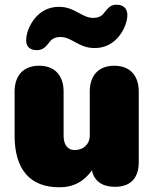

<svg xmlns="http://www.w3.org/2000/svg" viewBox="-20 -783 653 815"><path d="M232 12C293 12 338 -14 370 -60C380 -14 414 10 468 10C534 10 569 -27 569 -95V-394C569 -462 532 -504 465 -504C398 -504 361 -462 361 -394V-207C361 -171 334 -146 297 -146C265 -146 250 -171 250 -207V-394C250 -462 213 -504 146 -504C79 -504 42 -462 42 -394V-207C42 -63 108 12 232 12ZM133 -570C167 -568 180 -593 192 -607C203 -620 218 -626 236 -626C286 -626 313 -579 382 -579C472 -579 514 -661 520 -708C524 -739 511 -762 477 -763C450 -764 439 -750 420 -726C410 -713 394 -707 376 -707C326 -707 299 -754 230 -754C137 -754 97 -667 92 -625C87 -589 102 -572 133 -570Z"/></svg>

Font: SN Pro Black
Style: Regular
Weight: 900
Designer: Tobias Whetton
Foundry: Supernotes
Version: Version 1.001;Glyphs 3.2 (3249)